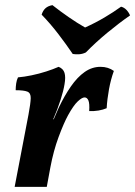

<svg xmlns="http://www.w3.org/2000/svg" viewBox="-20 -727 526 747"><path d="M208 -467Q226 -460 231 -443.5Q236 -427 231 -399Q227 -374 215.5 -338Q204 -302 187 -263H189L209 -309Q231 -355 256 -391Q281 -427 309.5 -447Q338 -467 371 -467Q401 -467 423 -451Q411 -418 404 -379.5Q397 -341 395 -306Q381 -300 363.5 -297Q346 -294 327 -295Q329 -324 324 -336Q319 -348 309 -348Q299 -348 282.5 -332.5Q266 -317 245 -279Q228 -248 208 -194Q188 -140 176 -76L162 0H37L91 -282Q99 -325 99.5 -345Q100 -365 86.5 -370.5Q73 -376 41 -376Q41 -389 43 -402.5Q45 -416 50 -426Q74 -428 103 -434Q132 -440 160 -449Q188 -458 208 -467ZM263 -517Q238 -554 207 -594.5Q176 -635 142 -670Q147 -686 157 -695Q167 -704 184 -707Q213 -684 247 -660.5Q281 -637 311 -620Q351 -638 386.5 -659Q422 -680 451 -701Q463 -698 472 -688.5Q481 -679 486 -667Q444 -638 398 -600Q352 -562 314 -523Q302 -517 288.5 -516Q275 -515 263 -517Z"/></svg>

Font: Vollkorn SemiBold
Style: Italic
Weight: 600
Italic angle: -11°
Designer: Friedrich Althausen
Foundry: Friedrich Althausen
Version: Version 5.000